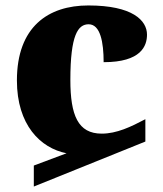

<svg xmlns="http://www.w3.org/2000/svg" viewBox="-20 -571 596 704"><path d="M104 113 513 -52V-134C460 -106 408 -81 353 -81C266 -81 238 -148 238 -278C238 -443 266 -482 305 -482C348 -482 360 -416 360 -343C498 -343 519 -403 519 -444C519 -496 466 -551 304 -551C157 -551 42 -473 42 -276C42 -113 128 -28 224 -9L104 36Z"/></svg>

Font: Noto Serif Georgian Black
Style: Regular
Weight: 900
Designer: Monotype Design Team, Akaki Razmadze
Foundry: Google LLC
Version: Version 2.003